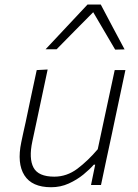

<svg xmlns="http://www.w3.org/2000/svg" viewBox="-20 -796 592 826"><path d="M200 9.5Q117.5 9.5 85 -41.8Q52.5 -93 71.5 -184Q76 -205.5 80.2 -225Q84.5 -244.5 90.5 -271Q103.5 -334 114.8 -386.5Q126 -439 138 -494.5L185 -497Q173 -441 161.8 -387.8Q150.5 -334.5 137.5 -273.5L119 -187Q103.5 -114 124.2 -75Q145 -36 213.5 -36Q267.5 -36 313 -70.2Q358.5 -104.5 400.5 -154L426 -273.5Q439 -333.5 450.2 -386.2Q461.5 -439 473.5 -494.5H519.5Q507.5 -439 496.5 -386Q485.5 -333 472 -270.5L461.5 -220.5Q448 -159 437.2 -107.5Q426.5 -56 414.5 0H371.5L389.5 -87.5H383.5Q366.5 -68 338.8 -45.2Q311 -22.5 275.8 -6.5Q240.5 9.5 200 9.5ZM475.5 -582.5Q429.5 -661.5 381 -743.5Q341 -703 302 -663.8Q263 -624.5 223.5 -584H176Q222.5 -633.5 267 -681Q311.5 -728.5 356.5 -776.5H413.5Q439 -728.5 464.5 -680Q490 -631.5 516 -583.5Z"/></svg>

Font: Commissioner ExtraLight
Style: Italic
Weight: 200
Italic angle: -12°
Designer: Kostas Bartsokas
Foundry: Kostas Bartsokas
Version: Version 1.000; ttfautohint (v1.8.3)